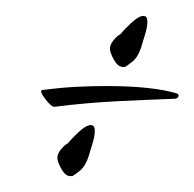

<svg xmlns="http://www.w3.org/2000/svg" viewBox="-20 -238 244 241"><path d="M134 -154Q128 -154 123 -163Q118 -172 118 -177Q118 -182 122.5 -187.5Q127 -193 131 -195Q135 -200 144.5 -209Q154 -218 160 -218Q165 -218 165 -211Q165 -204 162 -194.5Q159 -185 157 -178Q153 -166 146 -160.5Q139 -155 137 -154ZM49 -104Q45 -103 37 -113.5Q29 -124 33 -125Q56 -128 75.5 -129Q95 -130 112 -130Q144 -130 166 -127.5Q188 -125 201 -121Q205 -120 204 -117Q203 -114 198 -114Q169 -113 128.5 -111Q88 -109 49 -104ZM68 -17Q62 -17 57 -26Q52 -35 52 -40Q52 -45 56.5 -50.5Q61 -56 65 -58Q69 -63 78.5 -72Q88 -81 94 -81Q99 -81 99 -74Q99 -67 96 -57.5Q93 -48 91 -41Q87 -29 80 -23.5Q73 -18 71 -17Z"/></svg>

Font: Waterfall
Style: Regular
Weight: 400
Designer: Robert E. Leuschke
Foundry: Robert E. Leuschke
Version: Version 1.010; ttfautohint (v1.8.3)